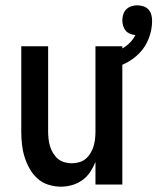

<svg xmlns="http://www.w3.org/2000/svg" viewBox="-20 -694 592 722"><path d="M209 8Q185 8 161.5 0.5Q138 -7 120.5 -23Q103 -39 91 -60.5Q79 -82 72 -105Q65 -128 62.5 -152Q60 -176 60 -200V-520H161V-200Q161 -186 162.5 -172Q164 -158 168 -144.5Q172 -131 179.5 -118.5Q187 -106 197.5 -97Q208 -88 222 -84Q236 -80 250 -80Q264 -80 278 -84Q292 -88 302.5 -97Q313 -106 320.5 -118.5Q328 -131 332 -144.5Q336 -158 337.5 -172Q339 -186 339 -200V-520H440V0H339V-85Q331 -65 319 -47Q307 -29 289.5 -16.5Q272 -4 251 2Q230 8 209 8ZM390 -432 373 -486Q391 -490 408 -496.5Q425 -503 440.5 -512Q456 -521 468.5 -533.5Q481 -546 489 -562Q479 -563 469 -567Q459 -571 452.5 -579Q446 -587 443 -597Q440 -607 440 -618Q440 -629 443.5 -640Q447 -651 455 -659Q463 -667 474 -670.5Q485 -674 496 -674Q507 -674 518.5 -670.5Q530 -667 538 -658.5Q546 -650 549 -638.5Q552 -627 552 -616Q552 -583 540 -551Q528 -519 505 -495Q482 -471 452 -456Q422 -441 390 -432Z"/></svg>

Font: Zed Sans Semibold
Style: Regular
Weight: 600
Designer: Belleve Invis
Foundry: Belleve Invis
Version: Version 1.0.0; ttfautohint (v1.8.4)